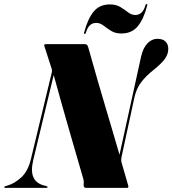

<svg xmlns="http://www.w3.org/2000/svg" viewBox="-74 -915 839 935"><path d="M88 -136Q75 -81 89 -51.2Q103 -21.5 139.5 -12L151 -9Q157.5 -7.5 157.5 -4Q157.5 0 150.5 0H-47.5Q-53.5 0 -53.5 -3.5Q-53.5 -6.5 -47.5 -8.5L-38.5 -11Q-4.5 -20.5 28.8 -50.5Q62 -80.5 76 -138L178.5 -563.5Q180.5 -572 177.5 -580.8Q174.5 -589.5 172 -597.5L142.5 -689Q138.5 -700 148.5 -700H337.5Q343.5 -700 348 -697.8Q352.5 -695.5 356 -683.5Q381.5 -592.5 401 -525.2Q420.5 -458 437.2 -401.8Q454 -345.5 470.8 -288.5Q487.5 -231.5 508 -161.5L613 -639Q622.5 -681.5 643.8 -703.8Q665 -726 692.5 -726Q719 -726 732.2 -712.5Q745.5 -699 745.5 -677.5Q745.5 -651.5 729.5 -629Q713.5 -606.5 675 -575.5Q635 -543.5 612.5 -513.2Q590 -483 580.5 -440L518.5 -153.5Q514.5 -134.5 518 -123.5L550.5 -11Q553.5 0 544.5 0H345.5Q332 0 333.5 -16Q334.5 -26 334 -31.2Q333.5 -36.5 332.5 -41Q321 -81.5 303.8 -140.2Q286.5 -199 266.8 -267.8Q247 -336.5 226.5 -409Q206 -481.5 187.5 -549.5ZM517.5 -752Q487 -752 466.5 -765Q446 -778 429.5 -790.8Q413 -803.5 394.5 -803.5Q357.5 -803.5 344.5 -756Q343 -750 338.5 -750Q334 -750 335.5 -756Q353 -823 381.8 -858.2Q410.5 -893.5 461 -893.5Q491.5 -893.5 512.2 -880.8Q533 -868 549.8 -855Q566.5 -842 584.5 -842Q621 -842 634 -889Q635.5 -895 640 -895Q644.5 -895 643 -889Q626 -822.5 597 -787.2Q568 -752 517.5 -752Z"/></svg>

Font: Fraunces 144pt S000 Black
Style: Italic
Weight: 900
Italic angle: -16°
Version: Version 1.000; ttfautohint (v1.8.3)